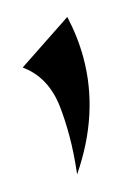

<svg xmlns="http://www.w3.org/2000/svg" viewBox="-65 -860 298 414"><g transform="rotate(-15 84.5 -652.5)"><path d="M3.4 -738.3 124.5 -818.8Q135.3 -771 135.3 -724.6Q135.3 -600.1 57.1 -485.4Q62.5 -531.7 62.5 -569.1Q62.5 -606.4 59.1 -636.7Q51.3 -704.1 3.4 -738.3Z"/></g></svg>

Font: UnifrakturCook
Style: Bold
Weight: 700
Designer: j. 'mach' wust
Version: Version 2011-09-01